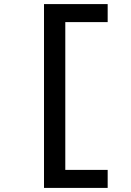

<svg xmlns="http://www.w3.org/2000/svg" viewBox="-20 -780 640 938"><path d="M506 138V50H299V-672H506V-760H195V138Z"/></svg>

Font: IBM Mono SemiBold
Style: Regular
Weight: 600
Monospace: yes
Designer: Mike Abbink, Paul van der Laan, Pieter van Rosmalen
Foundry: Bold Monday
Version: Version 2.3